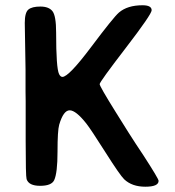

<svg xmlns="http://www.w3.org/2000/svg" viewBox="-20 -707 665 730"><path d="M193.4 -583Q193.4 -448.2 204.6 -425.3Q210 -414.6 217.3 -414.6Q241.2 -414.6 326.4 -528.1Q411.6 -641.6 432.1 -659.2Q464.4 -687 522 -687Q556.6 -687 556.6 -668Q556.6 -652.8 457.8 -524.2Q358.9 -395.5 358.9 -387.2Q358.9 -378.9 418.5 -283.2Q478 -187.5 496.6 -159.7L525.4 -116.2Q583 -27.3 583 -19.5Q583 2.9 532.5 2.9Q481.9 2.9 452.1 -25.4Q436 -41 380.6 -128.4Q325.2 -215.8 308.6 -236.8Q268.6 -287.6 244.9 -287.6Q221.2 -287.6 205.1 -232.9Q198.7 -210.9 198.7 -130.1Q198.7 -49.3 186 -22Q175.8 -0.5 132.6 -0.5Q89.4 -0.5 81.1 -25.9Q77.6 -36.6 77.6 -170.9V-322.8L77.1 -357.9V-443.4L74.2 -619.6Q74.2 -659.2 87.9 -670.7Q101.6 -682.1 133.5 -682.1Q165.5 -682.1 179.4 -664.6Q193.4 -647 193.4 -583Z"/></svg>

Font: Averia Sans Libre
Style: Bold
Weight: 700
Version: Version 1.002